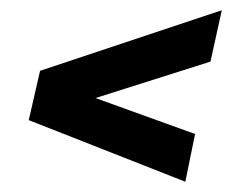

<svg xmlns="http://www.w3.org/2000/svg" viewBox="-20 -440 465 374"><path d="M341 -86 36 -206 58 -302 412 -420 390 -320 166 -249 360 -179Z"/></svg>

Font: Saira Ultra Condensed
Style: Bold Italic
Weight: 700
Width: 1
Italic angle: -12°
Designer: Hector Gatti with collaboration of the Omnibus-Type team
Foundry: Omnibus-Type
Version: Version 1.001; ttfautohint (v1.8)